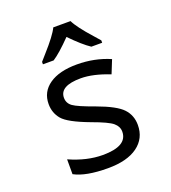

<svg xmlns="http://www.w3.org/2000/svg" viewBox="-140 -871 880 986"><g transform="rotate(-20 300.0 -378.0)"><path d="M99.1 -23.9V-105Q193.4 -63 279.8 -63Q414.1 -63 414.1 -142.1Q414.1 -169.9 390.1 -190.4Q366.2 -210.9 279.8 -242.2Q166 -284.7 136.5 -320.1Q106.9 -355.5 106.9 -403.8Q106.9 -470.2 161.4 -508.1Q215.8 -545.9 312 -545.9Q408.7 -545.9 492.2 -509.8L462.9 -437Q374 -472.2 307.1 -472.2Q191.9 -472.2 191.9 -407.2Q191.9 -377.4 216.6 -359.6Q241.2 -341.8 330.1 -310.1Q433.1 -272.5 467 -236.1Q501 -199.7 501 -147Q501 -73.7 443.8 -32Q386.7 9.8 282.2 9.8Q161.1 9.8 99.1 -23.9ZM473.1 -606H414.1Q372.6 -633.3 311 -696.8Q246.1 -630.4 208 -606H149.4V-619.1Q161.6 -633.3 178.2 -651.9Q246.1 -727.5 264.2 -766.1H358.4Q376.5 -727.5 444.3 -651.9L473.1 -619.1Z"/></g></svg>

Font: Apple Sans Adjectives
Style: Regular
Weight: 400
Monospace: yes
Foundry: Apple Sans Adjectives
Version: Version 0.01